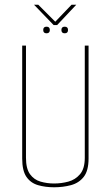

<svg xmlns="http://www.w3.org/2000/svg" viewBox="-20 -784 469 813"><path d="M209 9Q172 9 141 0Q110 -9 92 -35Q74 -61 74 -113V-591H90V-116Q90 -70 107 -46.5Q124 -23 151.5 -15Q179 -7 209 -7Q240 -7 269.5 -15Q299 -23 319 -46.5Q339 -70 339 -116V-591H355V-113Q355 -61 334.5 -35Q314 -9 280.5 0Q247 9 209 9ZM254 -643Q240 -643 240 -657Q240 -671 254 -671Q268 -671 268 -657Q268 -643 254 -643ZM177 -643Q163 -643 163 -657Q163 -671 177 -671Q191 -671 191 -657Q191 -643 177 -643ZM207 -678 124 -764H142L214 -692L283 -764H303L222 -678Z"/></svg>

Font: Alumni Sans Pinstripe
Style: Regular
Weight: 400
Designer: Robert E. Leuschke
Foundry: Robert E. Leuschke
Version: Version 1.010; ttfautohint (v1.8.4.7-5d5b)